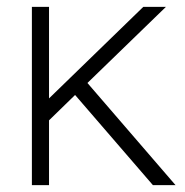

<svg xmlns="http://www.w3.org/2000/svg" viewBox="-20 -540 540 560"><path d="M235 -298 492 0H426L199 -263L123 -189V0H73V-520H123V-253L398 -520H464Z"/></svg>

Font: Mach ExtraLight
Style: Regular
Weight: 250
Version: Version 1.002